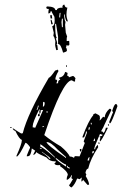

<svg xmlns="http://www.w3.org/2000/svg" viewBox="-20 -644 550 828"><path d="M144.5 -142.6 143.6 -146.5Q143.6 -153.3 150.4 -154.3L151.4 -143.6ZM280.3 84 279.3 77.1H277.3Q272.5 77.1 271.5 71.3H268.6L269.5 78.1ZM239.3 -568.4 241.2 -588.9 237.3 -587.9 235.4 -573.2 236.3 -568.4ZM247.1 -526.4 251 -527.3V-563.5H247.1L245.1 -548.8ZM165 -183.6Q172.9 -184.6 172.9 -202.1L166 -205.1ZM137.7 -169.9 141.6 -170.9 146.5 -185.5V-188.5H143.6Q143.6 -182.6 137.7 -169.9ZM184.6 -157.2V-165L180.7 -164.1L181.6 -157.2ZM131.8 -92.8 166 -169.9 155.3 -168.9V-163.1Q155.3 -154.3 150.4 -154.3L149.4 -164.1L152.3 -171.9L148.4 -170.9Q121.1 -116.2 121.1 -100.6V-94.7H123Q127 -94.7 131.8 -92.8ZM163.1 -95.7 169.9 -96.7V-99.6H163.1ZM376 -107.4 375 -114.3H371.1L372.1 -107.4ZM360.4 -85 367.2 -85.9 366.2 -96.7 363.3 -95.7Q363.3 -91.8 360.4 -85ZM382.8 -35.2 389.6 -36.1 388.7 -45.9H385.7Q385.7 -42 382.8 -35.2ZM159.2 -1V-4.9L151.4 -6.8L152.3 -3.9ZM218.8 35.2Q162.1 -21.5 153.3 -21.5L154.3 -10.7Q164.1 -10.7 215.8 35.2ZM377.9 17.6Q384.8 16.6 384.8 10.7L383.8 6.8Q377.9 7.8 377.9 12.7ZM191.4 41 198.2 40Q198.2 36.1 160.2 9.8L161.1 12.7Q191.4 34.2 191.4 41ZM264.6 37.1V33.2L229.5 2Q199.2 -31.2 182.6 -31.2H180.7Q181.6 -19.5 260.7 34.2Q261.7 37.1 264.6 37.1ZM364.3 47.9V45.9L366.2 33.2Q360.4 34.2 357.4 47.9ZM265.6 75.2 264.6 65.4Q256.8 65.4 222.7 38.1H219.7Q220.7 45.9 265.6 75.2ZM289.1 164.1Q283.2 164.1 277.3 154.3Q280.3 154.3 294.9 127.9Q288.1 127.9 288.1 122.1L290 114.3Q290 111.3 287.1 111.3Q287.1 120.1 271.5 130.9H267.6V127.9Q267.6 120.1 272.5 109.4Q270.5 93.8 237.3 71.3Q240.2 71.3 240.2 67.4L230.5 68.4Q215.8 68.4 214.8 59.6Q220.7 57.6 220.7 52.7V51.8H214.8Q194.3 51.8 180.7 35.2Q146.5 20.5 135.7 11.7V12.7Q135.7 17.6 127 23.4H123L131.8 5.9L117.2 -3.9Q113.3 28.3 102.5 29.3L95.7 30.3V26.4Q106.4 -1 109.4 -5.9V-9.8Q95.7 -28.3 89.8 -28.3Q66.4 21.5 53.7 31.2Q50.8 31.2 50.8 28.3Q74.2 -23.4 74.2 -39.1V-41Q63.5 -43 45.9 -80.1H44.9Q40 -80.1 34.2 -88.9L38.1 -89.8Q55.7 -77.1 71.3 -68.4L78.1 -69.3Q98.6 -152.3 190.4 -308.6Q197.3 -309.6 217.8 -339.8Q221.7 -339.8 228.5 -343.8L232.4 -337.9Q218.8 -314.5 218.8 -302.7V-300.8H220.7Q225.6 -300.8 226.6 -294.9Q223.6 -288.1 223.6 -284.2L230.5 -285.2V-287.1Q230.5 -298.8 240.2 -299.8L235.4 -306.6V-309.6Q255.9 -312.5 260.7 -334Q271.5 -331.1 271.5 -328.1Q269.5 -320.3 269.5 -317.4Q276.4 -317.4 277.3 -310.5L293.9 -316.4Q298.8 -316.4 305.7 -306.6Q303.7 -302.7 303.7 -296.9V-293L299.8 -292L289.1 -297.9Q249 -293.9 170.9 -61.5Q203.1 -35.2 242.2 -12.7Q272.5 12.7 281.2 31.2H283.2Q291 31.2 299.8 37.1V35.2Q299.8 30.3 305.7 29.3L323.2 30.3L345.7 -27.3L340.8 -34.2L354.5 -70.3V-77.1H350.6V-76.2Q350.6 -69.3 342.8 -51.8L335.9 -50.8V-54.7Q362.3 -125 381.8 -146.5V-148.4Q381.8 -152.3 391.6 -155.3Q409.2 -147.5 410.2 -142.6Q411.1 -137.7 411.1 -132.8L409.2 -125L412.1 -126L424.8 -140.6L431.6 -137.7Q432.6 -157.2 452.1 -174.8H454.1Q459 -174.8 460 -168.9L428.7 -102.5Q428.7 -99.6 417 -80.1V-77.1H418.9Q423.8 -77.1 424.8 -71.3Q431.6 -71.3 436.5 -92.8L443.4 -93.8L444.3 -90.8Q417 -35.2 411.1 -34.2L410.2 -41Q413.1 -48.8 413.1 -51.8Q409.2 -51.8 409.2 -55.7Q421.9 -56.6 421.9 -62.5V-63.5Q418.9 -63.5 411.1 -66.4Q386.7 -10.7 386.7 -3.9V0L390.6 -1V-2Q390.6 -9.8 402.3 -19.5L403.3 -8.8Q370.1 41 360.4 83Q351.6 84 348.6 101.6L352.5 108.4L349.6 115.2Q363.3 137.7 364.3 152.3L357.4 153.3L337.9 130.9Q336.9 137.7 331.1 138.7V131.8Q333 124 333 121.1L323.2 128.9Q316.4 126 312.5 126Q303.7 150.4 289.1 164.1ZM205.1 -564.5H198.2L196.3 -578.1L203.1 -579.1ZM201.2 -539.1 198.2 -558.6H202.1Q207 -544.9 208 -540ZM252 -417Q242.2 -454.1 231.4 -454.1H230.5V-485.4L221.7 -541H217.8Q217.8 -490.2 224.6 -481.4Q224.6 -478.5 220.7 -478.5Q226.6 -462.9 226.6 -456.1Q226.6 -454.1 223.6 -453.1L227.5 -448.2L229.5 -428.7L222.7 -427.7Q217.8 -445.3 217.8 -450.2L218.8 -466.8Q213.9 -488.3 210 -488.3L211.9 -502.9L205.1 -531.2Q215.8 -532.2 215.8 -555.7L214.8 -571.3Q202.1 -592.8 202.1 -595.7H198.2V-594.7Q198.2 -586.9 188.5 -585.9Q188.5 -595.7 190.4 -605.5H187.5Q179.7 -605.5 179.7 -611.3Q179.7 -616.2 185.5 -616.2Q216.8 -615.2 218.8 -600.6H225.6V-601.6Q225.6 -609.4 246.1 -611.3Q246.1 -609.4 248 -609.4H249V-612.3Q249 -624 257.8 -624Q259.8 -611.3 269.5 -611.3H270.5Q266.6 -594.7 266.6 -582Q266.6 -568.4 272.5 -551.8H269.5Q262.7 -551.8 258.8 -582L255.9 -581.1Q258.8 -550.8 262.7 -550.8L260.7 -537.1L263.7 -502.9L269.5 -486.3Q267.6 -482.4 267.6 -476.6V-466.8L278.3 -467.8L279.3 -453.1Q279.3 -448.2 273.4 -447.3L266.6 -449.2Q266.6 -441.4 263.7 -440.4Q265.6 -438.5 267.1 -434.6Q268.6 -430.7 268.6 -425.8Q268.6 -420.9 252 -417ZM268.6 -355.5H265.6L264.6 -362.3H268.6ZM23.4 -91.8V-94.7L30.3 -95.7V-92.8ZM455.1 -112.3H452.1L451.2 -119.1Q465.8 -158.2 467.8 -159.2L463.9 -166Q472.7 -195.3 479.5 -195.3Q485.4 -195.3 486.3 -185.5Q461.9 -116.2 455.1 -112.3ZM449.2 -101.6H446.3L445.3 -108.4H449.2ZM409.2 -23.4H405.3L404.3 -30.3H408.2ZM325.2 9.8 324.2 -1 331.1 -2V2Q331.1 8.8 325.2 9.8Z"/></svg>

Font: Blackcraft
Style: Regular
Weight: 400
Designer: GGBotNet
Foundry: GGBotNet
Version: 1.00